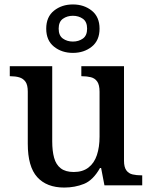

<svg xmlns="http://www.w3.org/2000/svg" viewBox="-20 -834 684 864"><path d="M269 10Q190 10 147.5 -37Q105 -84 105 -187V-422Q105 -452 94.5 -466.5Q84 -481 66.5 -486Q49 -491 27 -491H24V-536H215V-198Q215 -155 223.5 -124Q232 -93 253.5 -76.5Q275 -60 312 -60Q352 -60 378 -80Q404 -100 416 -136Q428 -172 428 -219V-421Q428 -452 417.5 -467Q407 -482 389 -486.5Q371 -491 349 -491H346V-536H538V-111Q538 -82 548.5 -67.5Q559 -53 577 -49Q595 -45 616 -45H620V0H450L435 -78H430Q399 -23 358 -6.5Q317 10 269 10ZM308 -596Q258 -596 223 -624Q188 -652 188 -705Q188 -758 223 -786Q258 -814 308 -814Q358 -814 393 -786Q428 -758 428 -705Q428 -652 393 -624Q358 -596 308 -596ZM308 -647Q334 -647 353 -660.5Q372 -674 372 -705Q372 -736 353 -749.5Q334 -763 308 -763Q282 -763 263 -749.5Q244 -736 244 -705Q244 -674 263 -660.5Q282 -647 308 -647Z"/></svg>

Font: Noto Serif Thai Medium
Style: Regular
Weight: 500
Version: Version 2.001